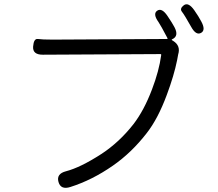

<svg xmlns="http://www.w3.org/2000/svg" viewBox="-20 -869 1040 916"><path d="M316 23Q270 38 259 -1Q248 -40 295 -52Q364 -70 463 -134Q549 -190 617 -277Q667 -342 705 -442Q739 -531 749 -606Q750 -611 745 -611L184 -608Q135 -608 138 -647Q141 -686 161 -683Q181 -680 231 -680L776 -683Q781 -683 779 -687Q747 -748 736 -764Q708 -803 730 -818Q752 -833 779 -793Q802 -759 812 -740Q835 -697 802 -682Q797 -680 801 -677L806 -674Q843 -651 830 -609Q829 -604 825 -582Q810 -508 776 -417Q734 -303 680 -234Q608 -141 519 -79Q420 -10 316 23ZM939 -712Q915 -699 892 -741Q860 -798 848 -813Q836 -828 857 -844Q879 -860 907 -820Q928 -790 940 -767Q963 -725 939 -712Z"/></svg>

Font: Resource Han Rounded JP Normal
Style: Regular
Weight: 350
Designer: Cyano Hao (round all glyphs); Ryoko NISHIZUKA 西塚涼子 (kana, bopomofo & ideographs); Paul D. Hunt (Latin, Greek & Cyrillic)
Foundry: Cyano Hao
Version: 0.990